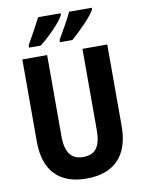

<svg xmlns="http://www.w3.org/2000/svg" viewBox="-100 -1003 819 1082"><g transform="rotate(-10 309.0 -461.5)"><path d="M502 -924V-933H372C358 -901 324 -840 292 -786V-773H363C407 -811 483 -885 502 -924ZM324 -924V-933H195C179 -901 147 -842 115 -786V-773H182C234 -814 304 -883 324 -924ZM552 -246V-714H410V-250C410 -154 379 -113 309 -113C243 -113 208 -154 208 -249V-714H66V-243C66 -77 151 10 307 10C468 10 552 -81 552 -246Z"/></g></svg>

Font: Noto Sans Lao UI Cond
Style: Bold
Weight: 700
Width: 3
Designer: Monotype Design Team
Foundry: Monotype Imaging Inc.
Version: Version 2.000